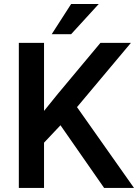

<svg xmlns="http://www.w3.org/2000/svg" viewBox="-20 -921 677 941"><path d="M72.3 0ZM276.4 -307.1 195.8 -221.7V0H72.3V-710.9H195.8V-377.4L264.2 -461.9L472.2 -710.9H621.6L357.4 -396L636.7 0H490.2ZM328.6 -901.4H463.9L328.6 -753.4H233.4Z"/></svg>

Font: Roboto-o Medium
Style: Regular
Weight: 500
Designer: Google
Version: Version 2.134; 2016; ttfautohint (v1.6)